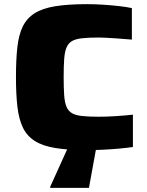

<svg xmlns="http://www.w3.org/2000/svg" viewBox="-20 -716 708 926"><path d="M400 8Q309 8 247.5 -2Q186 -12 148 -36Q110 -60 90.5 -100.5Q71 -141 64 -201Q57 -261 57 -344Q57 -427 63.5 -487Q70 -547 89.5 -587.5Q109 -628 147 -652Q185 -676 247 -686Q309 -696 400 -696Q436 -696 475 -693.5Q514 -691 551 -687Q588 -683 616 -677V-525Q570 -529 539 -531Q508 -533 489 -534Q470 -535 457 -535Q408 -535 376 -531.5Q344 -528 326.5 -517.5Q309 -507 300.5 -486Q292 -465 289.5 -430.5Q287 -396 287 -344Q287 -292 289.5 -257Q292 -222 300.5 -201.5Q309 -181 326.5 -170.5Q344 -160 376 -156.5Q408 -153 457 -153Q494 -153 540 -156Q586 -159 621 -163V-7Q594 -3 556.5 0.5Q519 4 478.5 6Q438 8 400 8ZM222 190V185L314 -18H446V-13L409 190Z"/></svg>

Font: Saira Expanded ExtraBold
Style: Regular
Weight: 800
Width: 7
Designer: Hector Gatti with collaboration of the Omnibus-Type team
Foundry: Omnibus-Type
Version: Version 1.101